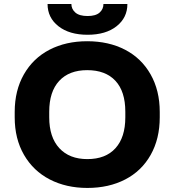

<svg xmlns="http://www.w3.org/2000/svg" viewBox="-20 -926 869 956"><path d="M775.4 -368.7V-341.8Q775.4 -234.9 730.2 -154.8Q685.1 -74.7 603.5 -32.5Q522 9.8 415 9.8Q309.6 9.8 227.8 -32.5Q146 -74.7 99.6 -154.8Q53.2 -234.9 53.2 -341.8V-368.7Q53.2 -475.6 99.1 -555.9Q145 -636.2 226.6 -678.5Q308.1 -720.7 414.1 -720.7Q521 -720.7 602.5 -678.5Q684.1 -636.2 729.7 -555.9Q775.4 -475.6 775.4 -368.7ZM604 -341.8V-369.6Q604 -470.7 554.7 -523.7Q505.4 -576.7 414.1 -576.7Q324.2 -576.7 274.7 -523.2Q225.1 -469.7 225.1 -369.6V-341.8Q225.1 -242.7 275.4 -188.2Q325.7 -133.8 415 -133.8Q505.9 -133.8 554.9 -188Q604 -242.2 604 -341.8ZM216.8 -906.2H335.4Q335.4 -880.9 355.2 -863.5Q375 -846.2 416 -846.2Q456.5 -846.2 475.8 -863.3Q495.1 -880.4 495.1 -906.2H614.3Q614.3 -837.9 560.5 -795.4Q506.8 -752.9 416 -752.9Q325.2 -752.9 271 -795.4Q216.8 -837.9 216.8 -906.2Z"/></svg>

Font: Bert Sans Black
Style: Regular
Weight: 900
Designer: Christian Robertson, Adam Twardoch, & Cristiano Sobral
Foundry: Google
Version: Version 12.135;January 10, 2020;FontCreator 12.0.0.2547 64-b